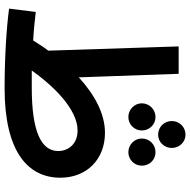

<svg xmlns="http://www.w3.org/2000/svg" viewBox="-16 -776 806 813"><g transform="rotate(90 386.5 -370.0)"><path d="M551 -637C582 -637 607 -663 607 -695C607 -727 582 -753 551 -753C518 -753 493 -727 493 -695C493 -663 518 -637 551 -637ZM355 13C623 13 733 -86 733 -223C733 -335 655 -412 543 -412C462 -412 381 -368 308 -301L293 -724H177L195 -172C179 -151 165 -129 152 -108C112 -110 73 -114 31 -119L17 -6C97 5 223 13 355 13ZM476 -511C508 -511 533 -537 533 -568C533 -600 508 -626 476 -626C444 -626 418 -600 418 -568C418 -537 444 -511 476 -511ZM625 -511C657 -511 682 -537 682 -568C682 -601 657 -626 625 -626C593 -626 567 -601 567 -568C567 -537 593 -511 625 -511ZM533 -296C592 -296 620 -255 620 -214C620 -143 540 -102 352 -102C327 -102 302 -102 279 -102C339 -187 440 -296 533 -296Z"/></g></svg>

Font: Noto Sans Arabic SemCond SemBd
Style: Regular
Weight: 600
Width: 4
Designer: Monotype Design Team, Nadine Chahine, Nizar Qandah and Khaled Hosny
Foundry: Monotype Imaging Inc.
Version: Version 2.012